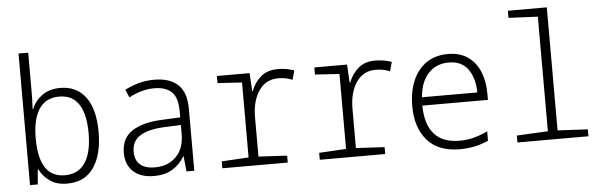

<svg xmlns="http://www.w3.org/2000/svg" viewBox="-49 -927 3476 1105"><g transform="rotate(-5 1689.0 -375.0)"><path d="M300 10Q239 10 200.5 -17Q162 -44 141 -85H137L130 0H85V-760H141V-546Q141 -521 140.5 -491.5Q140 -462 138 -434H141Q159 -480 201 -511Q243 -542 307 -542Q401 -542 453 -472Q505 -402 505 -270Q505 -140 453 -65Q401 10 300 10ZM290 -39Q368 -39 407.5 -98Q447 -157 447 -269Q447 -377 410 -435Q373 -493 296 -493Q219 -493 180 -434.5Q141 -376 141 -265Q141 -39 290 -39Z M800 10Q725 10 682 -29Q639 -68 639 -138Q639 -222 700.5 -262.5Q762 -303 872 -308L980 -313V-348Q980 -428 945.5 -460.5Q911 -493 846 -493Q773 -493 699 -453L679 -499Q717 -518 758.5 -530Q800 -542 849 -542Q939 -542 986.5 -497.5Q1034 -453 1034 -357V0H989L980 -88H978Q952 -44 909 -17Q866 10 800 10ZM809 -39Q886 -39 933 -86Q980 -133 980 -217V-269L883 -265Q792 -261 744 -231Q696 -201 696 -140Q696 -89 726 -64Q756 -39 809 -39Z M1196 0V-40L1352 -49V-482L1211 -491V-532H1400L1406 -427H1409Q1428 -477 1465.5 -509Q1503 -541 1564 -541Q1590 -541 1614.5 -536.5Q1639 -532 1658 -525L1643 -472Q1606 -488 1561 -488Q1489 -488 1449 -428.5Q1409 -369 1409 -276V-49L1574 -40V0Z M1759 0V-40L1915 -49V-482L1774 -491V-532H1963L1969 -427H1972Q1991 -477 2028.5 -509Q2066 -541 2127 -541Q2153 -541 2177.5 -536.5Q2202 -532 2221 -525L2206 -472Q2169 -488 2124 -488Q2052 -488 2012 -428.5Q1972 -369 1972 -276V-49L2137 -40V0Z M2569 10Q2443 10 2379.5 -63.5Q2316 -137 2316 -261Q2316 -344 2343 -407.5Q2370 -471 2421.5 -506.5Q2473 -542 2547 -542Q2615 -542 2661 -510Q2707 -478 2730 -422.5Q2753 -367 2753 -295V-259H2374Q2377 -39 2571 -39Q2615 -39 2654 -49.5Q2693 -60 2733 -79V-25Q2694 -7 2652.5 1.5Q2611 10 2569 10ZM2696 -307Q2695 -390 2658 -441.5Q2621 -493 2547 -493Q2475 -493 2429.5 -445Q2384 -397 2376 -307Z M2901 0V-40L3081 -49V-711L2912 -719V-760H3137V-49L3311 -40V0Z"/></g></svg>

Font: Noto Sans Mono SemiCondensed Light
Style: Regular
Weight: 300
Width: 4
Designer: Monotype Design Team
Foundry: Monotype Imaging Inc.
Version: Version 2.014; ttfautohint (v1.8.4.7-5d5b)